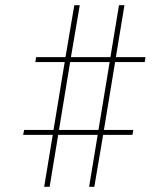

<svg xmlns="http://www.w3.org/2000/svg" viewBox="-20 -737 640 739"><path d="M150 -18 183 -218H69L73 -237H186L229 -498H116L119 -517H232L266 -717H287L253 -517H405L438 -717H459L426 -517H540L537 -498H423L380 -237H493L490 -218H377L343 -18H323L356 -218H204L171 -18ZM359 -237 402 -498H250L207 -237Z"/></svg>

Font: Iosevka Curly ThExObl
Style: Regular
Weight: 100
Width: 7
Italic angle: -9°
Monospace: yes
Designer: Belleve Invis
Foundry: Belleve Invis
Version: Version 11.1.0; ttfautohint (v1.8.3)